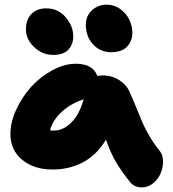

<svg xmlns="http://www.w3.org/2000/svg" viewBox="-20 -771 744 828"><path d="M459 -545.9Q412.6 -545.9 381.3 -579.6Q350.1 -613.3 350.1 -665Q350.1 -702.1 376.5 -726.6Q402.8 -751 440.9 -751Q473.1 -751 499 -731.9Q524.9 -712.9 537.8 -685.5Q550.8 -658.2 550.8 -630.9Q550.8 -594.7 528.3 -570.3Q505.9 -545.9 459 -545.9ZM210 -534.2Q162.6 -534.2 127.2 -567.9Q91.8 -601.6 91.8 -644Q91.8 -686 115.2 -710.4Q138.7 -734.9 179.2 -734.9Q231 -734.9 263.4 -696.5Q295.9 -658.2 295.9 -613.8Q295.9 -580.1 274.9 -557.1Q253.9 -534.2 210 -534.2ZM207 -40Q126 -40 75.4 -82Q24.9 -124 24.9 -192.9Q24.9 -243.7 50 -298.3Q75.2 -353 114.5 -396.5Q153.8 -439.9 205.8 -468Q257.8 -496.1 307.1 -496.1Q381.3 -496.1 399.9 -442.9Q410.2 -445.8 421.9 -445.8Q463.4 -445.8 495.1 -425Q526.9 -404.3 540 -372.1Q551.8 -346.2 568.4 -305.4Q585 -264.6 595 -241Q605 -217.3 624.5 -184.1Q644 -150.9 668.9 -120.1Q682.6 -103.5 683.1 -76.7Q683.6 -49.8 673.3 -24.7Q663.1 0.5 641.1 18.8Q619.1 37.1 591.8 37.1Q559.6 37.1 541 14.2Q502.9 -33.2 479.2 -73.7Q455.6 -114.3 437 -168.9Q416 -133.3 388.7 -107.7Q361.3 -82 331.1 -67.6Q300.8 -53.2 270.3 -46.6Q239.7 -40 207 -40ZM213.9 -208Q252.9 -208 287.8 -242.9Q322.8 -277.8 340.8 -342.8Q285.2 -324.7 246.1 -288.6Q207 -252.4 195.8 -209Q201.7 -208 213.9 -208Z"/></svg>

Font: Shantell Sans Irregular
Style: Regular
Weight: 800
Designer: Stephen Nixon, Anya Danilova, Shantell Martin
Foundry: Arrow Type
Version: Version 1.006;[9816181b4]